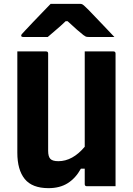

<svg xmlns="http://www.w3.org/2000/svg" viewBox="-20 -967 690 997"><path d="M232 10Q147 10 108.5 -37.5Q70 -85 70 -174V-700H219Q230 -700 230 -689V-184Q230 -154 241.5 -142Q253 -130 283 -130Q357 -130 420 -205V-700H569Q580 -700 580 -689V0H431Q420 0 420 -11V-91H400Q373 -42 332 -16Q291 10 232 10ZM243 -947H396Q403 -947 408.5 -944Q414 -941 427 -928Q438 -918 462 -892.5Q486 -867 516.5 -835.5Q547 -804 574 -775H441Q430 -775 425.5 -777Q421 -779 413 -785Q400 -795 380 -812.5Q360 -830 331 -857H321Q294 -831 270.5 -811.5Q247 -792 228 -775H101Q90 -775 90 -782Q90 -786 93.5 -790Q97 -794 110 -808Q127 -826 151 -851.5Q175 -877 200 -902.5Q225 -928 243 -947Z"/></svg>

Font: Recursive Sn Lnr St XBd
Style: Regular
Weight: 800
Version: Version 1.079;hotconv 1.0.112;makeotfexe 2.5.65598; ttfautoh